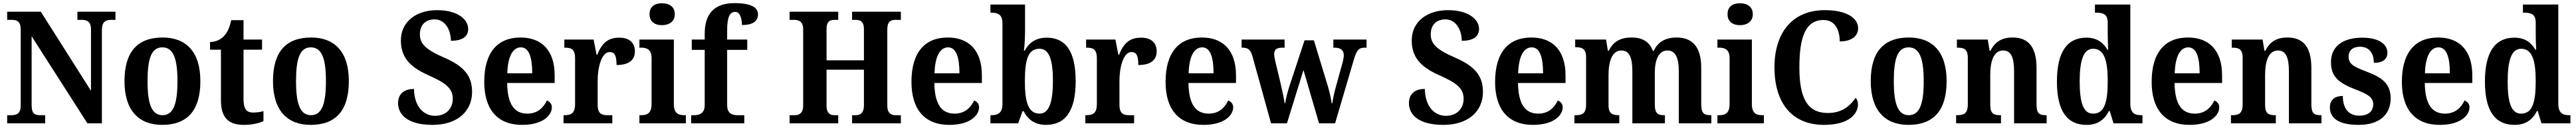

<svg xmlns="http://www.w3.org/2000/svg" viewBox="-20 -789 16534 819"><path d="M26 0H270V-52H240C203 -52 183 -60 183 -117V-557L541 0H634V-597C634 -649 658 -662 692 -662H721V-714H477V-662H506C538 -662 564 -650 564 -601V-208L242 -714H26V-662H55C86 -662 113 -654 113 -601V-117C113 -60 87 -52 49 -52H26Z M1021 10C1182 10 1266 -82 1266 -270C1266 -458 1174 -549 1024 -549C863 -549 779 -458 779 -270C779 -82 871 10 1021 10ZM1023 -52C952 -52 927 -127 927 -270C927 -413 951 -486 1022 -486C1093 -486 1119 -413 1119 -270C1119 -127 1094 -52 1023 -52Z M1546 10C1605 10 1651 -4 1671 -14V-78C1651 -72 1628 -69 1604 -69C1559 -69 1543 -96 1543 -157V-471H1662V-536H1543V-660H1464C1454 -613 1439 -582 1421 -562C1402 -540 1371 -521 1328 -520V-471H1398V-148C1398 -31 1451 10 1546 10Z M1974 10C2135 10 2219 -82 2219 -270C2219 -458 2127 -549 1977 -549C1816 -549 1732 -458 1732 -270C1732 -82 1824 10 1974 10ZM1976 -52C1905 -52 1880 -127 1880 -270C1880 -413 1904 -486 1975 -486C2046 -486 2072 -413 2072 -270C2072 -127 2047 -52 1976 -52Z M2757 10C2911 10 3010 -73 3010 -201C3010 -301 2961 -364 2832 -420C2705 -474 2675 -513 2675 -570C2675 -631 2713 -665 2769 -665C2840 -665 2874 -593 2874 -528C2952 -528 2985 -558 2985 -604C2985 -663 2920 -724 2785 -724C2653 -724 2553 -651 2553 -531C2553 -432 2599 -365 2729 -308C2832 -262 2886 -228 2886 -158C2886 -95 2844 -48 2772 -48C2699 -48 2639 -107 2637 -220C2582 -220 2535 -195 2535 -129C2535 -63 2586 10 2757 10Z M3331 10C3466 10 3522 -52 3522 -103C3522 -125 3507 -140 3490 -146C3468 -99 3429 -62 3365 -62C3281 -62 3237 -122 3235 -258H3540V-307C3540 -466 3457 -549 3321 -549C3173 -549 3088 -453 3088 -265C3088 -91 3171 10 3331 10ZM3396 -320H3236C3239 -427 3271 -486 3323 -486C3375 -486 3396 -423 3396 -320Z M3597 0H3910V-52H3880C3843 -52 3816 -60 3816 -119V-274C3816 -355 3840 -456 3893 -456C3928 -456 3937 -428 3937 -373C4011 -373 4055 -401 4055 -460C4055 -512 4024 -548 3954 -548C3878 -548 3842 -509 3813 -438H3809L3790 -536H3602V-484H3605C3646 -484 3671 -475 3671 -416V-124C3671 -61 3643 -52 3601 -52H3597Z M4229 -628C4273 -628 4311 -650 4311 -698C4311 -748 4273 -768 4229 -768C4183 -768 4149 -748 4149 -698C4149 -650 4183 -628 4229 -628ZM4084 0H4382V-52H4371C4333 -52 4305 -65 4305 -123V-536H4084V-484H4096C4133 -484 4162 -471 4162 -417V-123C4162 -65 4134 -52 4096 -52H4084Z M4416 0H4757V-52H4713C4683 -52 4647 -60 4647 -117V-470H4776V-536H4647V-592C4647 -679 4663 -713 4699 -713C4733 -713 4742 -662 4742 -629C4820 -629 4845 -659 4845 -697C4845 -733 4816 -769 4695 -769C4562 -769 4503 -698 4503 -574V-536H4420V-470H4503V-117C4503 -60 4464 -52 4437 -52H4416Z M5048 0H5360V-52H5335C5304 -52 5285 -69 5285 -112V-343H5525V-115C5525 -69 5505 -52 5472 -52H5449V0H5762V-52H5726C5697 -52 5675 -68 5675 -111V-602C5675 -649 5696 -662 5726 -662H5762V-714H5449V-662H5471C5505 -662 5525 -649 5525 -602V-403H5285V-604C5285 -649 5304 -662 5335 -662H5360V-714H5048V-662H5078C5109 -662 5135 -649 5135 -602V-112C5135 -69 5113 -52 5083 -52H5048Z M6073 10C6208 10 6264 -52 6264 -103C6264 -125 6249 -140 6232 -146C6210 -99 6171 -62 6107 -62C6023 -62 5979 -122 5977 -258H6282V-307C6282 -466 6199 -549 6063 -549C5915 -549 5830 -453 5830 -265C5830 -91 5913 10 6073 10ZM6138 -320H5978C5981 -427 6013 -486 6065 -486C6117 -486 6138 -423 6138 -320Z M6693 10C6816 10 6884 -76 6884 -270C6884 -463 6818 -548 6698 -548C6626 -548 6583 -513 6557 -465H6552C6556 -494 6559 -552 6559 -588V-760H6337V-708H6342C6382 -708 6414 -698 6414 -641V-122C6414 -61 6378 -52 6343 -52H6337V0H6515L6543 -78H6550C6576 -26 6621 10 6693 10ZM6653 -62C6579 -62 6558 -136 6558 -270C6558 -409 6579 -477 6652 -477C6713 -477 6738 -409 6738 -271C6738 -136 6713 -62 6653 -62Z M6946 0H7259V-52H7229C7192 -52 7165 -60 7165 -119V-274C7165 -355 7189 -456 7242 -456C7277 -456 7286 -428 7286 -373C7360 -373 7404 -401 7404 -460C7404 -512 7373 -548 7303 -548C7227 -548 7191 -509 7162 -438H7158L7139 -536H6951V-484H6954C6995 -484 7020 -475 7020 -416V-124C7020 -61 6992 -52 6950 -52H6946Z M7704 10C7839 10 7895 -52 7895 -103C7895 -125 7880 -140 7863 -146C7841 -99 7802 -62 7738 -62C7654 -62 7610 -122 7608 -258H7913V-307C7913 -466 7830 -549 7694 -549C7546 -549 7461 -453 7461 -265C7461 -91 7544 10 7704 10ZM7769 -320H7609C7612 -427 7644 -486 7696 -486C7748 -486 7769 -423 7769 -320Z M8018 -431 8138 0H8240L8346 -341L8446 0H8549L8669 -406C8688 -471 8703 -484 8739 -484H8751V-536H8538V-484H8544C8584 -484 8605 -469 8605 -435C8605 -424 8601 -402 8596 -385L8555 -237C8543 -194 8536 -160 8531 -128H8527C8524 -154 8513 -202 8503 -236L8413 -531H8353L8258 -244C8246 -208 8233 -161 8229 -129H8225C8221 -160 8208 -217 8197 -265L8165 -398C8162 -413 8158 -431 8158 -442C8158 -475 8177 -484 8214 -484H8225V-536H7949V-484H7952C7989 -484 8005 -474 8018 -431Z M9245 10C9399 10 9498 -73 9498 -201C9498 -301 9449 -364 9320 -420C9193 -474 9163 -513 9163 -570C9163 -631 9201 -665 9257 -665C9328 -665 9362 -593 9362 -528C9440 -528 9473 -558 9473 -604C9473 -663 9408 -724 9273 -724C9141 -724 9041 -651 9041 -531C9041 -432 9087 -365 9217 -308C9320 -262 9374 -228 9374 -158C9374 -95 9332 -48 9260 -48C9187 -48 9127 -107 9125 -220C9070 -220 9023 -195 9023 -129C9023 -63 9074 10 9245 10Z M9819 10C9954 10 10010 -52 10010 -103C10010 -125 9995 -140 9978 -146C9956 -99 9917 -62 9853 -62C9769 -62 9725 -122 9723 -258H10028V-307C10028 -466 9945 -549 9809 -549C9661 -549 9576 -453 9576 -265C9576 -91 9659 10 9819 10ZM9884 -320H9724C9727 -427 9759 -486 9811 -486C9863 -486 9884 -423 9884 -320Z M10085 0H10373V-52H10370C10329 -52 10304 -61 10304 -117V-310C10304 -393 10326 -466 10386 -466C10440 -466 10457 -417 10457 -331V0H10666V-52H10663C10621 -52 10601 -61 10601 -123V-322C10601 -400 10623 -466 10682 -466C10735 -466 10755 -417 10755 -331V0H10964V-52H10961C10919 -52 10899 -61 10899 -123V-355C10899 -490 10841 -549 10741 -549C10669 -549 10620 -520 10594 -463H10589C10566 -524 10519 -549 10453 -549C10375 -549 10334 -520 10305 -464H10300L10288 -536H10090V-487H10093C10134 -487 10160 -478 10160 -421V-121C10160 -61 10134 -52 10093 -52H10085Z M11148 -628C11192 -628 11230 -650 11230 -698C11230 -748 11192 -768 11148 -768C11102 -768 11068 -748 11068 -698C11068 -650 11102 -628 11148 -628ZM11003 0H11301V-52H11290C11252 -52 11224 -65 11224 -123V-536H11003V-484H11015C11052 -484 11081 -471 11081 -417V-123C11081 -65 11053 -52 11015 -52H11003Z M11687 10C11855 10 11905 -66 11905 -121C11905 -137 11899 -155 11890 -163C11858 -117 11808 -66 11712 -66C11579 -66 11529 -163 11529 -358C11529 -551 11568 -661 11684 -661C11763 -661 11788 -589 11788 -524C11865 -524 11906 -559 11906 -608C11906 -672 11835 -724 11692 -724C11480 -724 11369 -575 11369 -358C11369 -137 11476 10 11687 10Z M12229 10C12390 10 12474 -82 12474 -270C12474 -458 12382 -549 12232 -549C12071 -549 11987 -458 11987 -270C11987 -82 12079 10 12229 10ZM12231 -52C12160 -52 12135 -127 12135 -270C12135 -413 12159 -486 12230 -486C12301 -486 12327 -413 12327 -270C12327 -127 12302 -52 12231 -52Z M12535 0H12823V-52H12819C12778 -52 12754 -61 12754 -117V-310C12754 -392 12774 -466 12837 -466C12890 -466 12907 -416 12907 -331V0H13116V-52H13112C13070 -52 13051 -61 13051 -123V-355C13051 -490 12997 -549 12898 -549C12824 -549 12784 -519 12755 -464H12750L12738 -536H12540V-484H12544C12585 -484 12610 -475 12610 -419V-121C12610 -61 12583 -52 12541 -52H12535Z M13372 10C13445 10 13488 -24 13516 -79H13521L13545 0H13731V-52H13724C13679 -52 13653 -66 13653 -128V-760H13426V-708H13433C13474 -708 13508 -701 13508 -645V-582C13508 -545 13509 -502 13511 -471H13506C13480 -515 13441 -548 13371 -548C13250 -548 13182 -460 13182 -267C13182 -75 13250 10 13372 10ZM13414 -62C13352 -62 13328 -130 13328 -268C13328 -402 13352 -477 13414 -477C13486 -477 13508 -402 13508 -269C13508 -132 13486 -62 13414 -62Z M14033 10C14168 10 14224 -52 14224 -103C14224 -125 14209 -140 14192 -146C14170 -99 14131 -62 14067 -62C13983 -62 13939 -122 13937 -258H14242V-307C14242 -466 14159 -549 14023 -549C13875 -549 13790 -453 13790 -265C13790 -91 13873 10 14033 10ZM14098 -320H13938C13941 -427 13973 -486 14025 -486C14077 -486 14098 -423 14098 -320Z M14299 0H14587V-52H14583C14542 -52 14518 -61 14518 -117V-310C14518 -392 14538 -466 14601 -466C14654 -466 14671 -416 14671 -331V0H14880V-52H14876C14834 -52 14815 -61 14815 -123V-355C14815 -490 14761 -549 14662 -549C14588 -549 14548 -519 14519 -464H14514L14502 -536H14304V-484H14308C14349 -484 14374 -475 14374 -419V-121C14374 -61 14347 -52 14305 -52H14299Z M15119 10C15251 10 15324 -55 15324 -160C15324 -255 15266 -295 15166 -332C15081 -364 15054 -382 15054 -427C15054 -466 15081 -490 15128 -490C15181 -490 15216 -454 15216 -387C15275 -387 15303 -411 15303 -453C15303 -501 15255 -548 15142 -548C15022 -548 14941 -496 14941 -391C14941 -296 14993 -257 15100 -216C15181 -185 15212 -165 15212 -122C15212 -80 15185 -49 15122 -49C15055 -49 15017 -94 15017 -175C14974 -175 14934 -157 14934 -102C14934 -35 14987 10 15119 10Z M15639 10C15774 10 15830 -52 15830 -103C15830 -125 15815 -140 15798 -146C15776 -99 15737 -62 15673 -62C15589 -62 15545 -122 15543 -258H15848V-307C15848 -466 15765 -549 15629 -549C15481 -549 15396 -453 15396 -265C15396 -91 15479 10 15639 10ZM15704 -320H15544C15547 -427 15579 -486 15631 -486C15683 -486 15704 -423 15704 -320Z M16119 10C16192 10 16235 -24 16263 -79H16268L16292 0H16478V-52H16471C16426 -52 16400 -66 16400 -128V-760H16173V-708H16180C16221 -708 16255 -701 16255 -645V-582C16255 -545 16256 -502 16258 -471H16253C16227 -515 16188 -548 16118 -548C15997 -548 15929 -460 15929 -267C15929 -75 15997 10 16119 10ZM16161 -62C16099 -62 16075 -130 16075 -268C16075 -402 16099 -477 16161 -477C16233 -477 16255 -402 16255 -269C16255 -132 16233 -62 16161 -62Z"/></svg>

Font: Noto Serif Hebrew SemiCondensed
Style: Bold
Weight: 700
Width: 4
Designer: Monotype Design Team
Foundry: Monotype Imaging Inc.
Version: Version 2.004